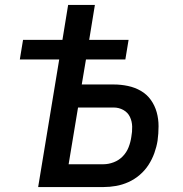

<svg xmlns="http://www.w3.org/2000/svg" viewBox="-20 -755 740 775"><path d="M134 0 219 -515H60L73 -594H232L255 -735H363L340 -594H499L486 -515H327L310 -414H439Q468 -414 496.5 -408Q525 -402 549 -388Q573 -374 589 -351.5Q605 -329 612.5 -302Q620 -275 620 -245.5Q620 -216 616 -187Q612 -162 603 -137Q594 -112 579.5 -89.5Q565 -67 544 -49Q523 -31 498.5 -20Q474 -9 448.5 -4.5Q423 0 398 0ZM397 -92Q418 -92 439 -100Q460 -108 475.5 -124Q491 -140 499 -160.5Q507 -181 510 -202Q514 -223 513.5 -244Q513 -265 504.5 -283Q496 -301 478 -311Q460 -321 439 -321H295L257 -92Z"/></svg>

Font: Iosevka Aile Semibold Oblique
Style: Regular
Weight: 600
Italic angle: -9°
Designer: Belleve Invis
Foundry: Belleve Invis
Version: Version 31.1.0; ttfautohint (v1.8.4)